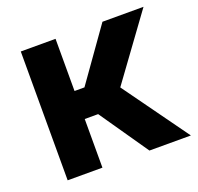

<svg xmlns="http://www.w3.org/2000/svg" viewBox="-100 -647 779 755"><g transform="rotate(-20 289.0 -269.5)"><path d="M60.1 0V-539.1H205.6V-320.8H247.1L401.9 -539.1H573.7L379.4 -272.5L575.7 0H402.3L261.7 -203.6H205.6V0Z"/></g></svg>

Font: Inter 18pt
Style: Bold
Weight: 700
Designer: Rasmus Andersson
Foundry: rsms
Version: Version 4.001;git-66647c0bb